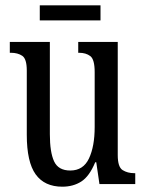

<svg xmlns="http://www.w3.org/2000/svg" viewBox="-20 -694 550 724"><path d="M215 10Q148 10 114.5 -36.5Q81 -83 81 -186V-428Q81 -472 64 -483.5Q47 -495 21 -495H17V-536H168V-188Q168 -120 184 -85.5Q200 -51 245 -51Q294 -51 315.5 -96.5Q337 -142 337 -215V-422Q337 -470 320.5 -482.5Q304 -495 278 -495H275V-536H424V-109Q424 -64 442.5 -52.5Q461 -41 486 -41H490V0H355L343 -82H339Q317 -29 286.5 -9.5Q256 10 215 10ZM130 -617V-674H359V-617Z"/></svg>

Font: Noto Serif Hebrew ExtraCondensed
Style: Regular
Weight: 400
Width: 2
Designer: Monotype Design Team
Foundry: Monotype Imaging Inc.
Version: Version 2.004; ttfautohint (v1.8.4.7-5d5b)